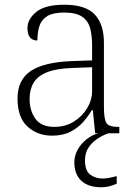

<svg xmlns="http://www.w3.org/2000/svg" viewBox="-20 -563 572 811"><path d="M200 10Q138 10 96 -28.5Q54 -67 54 -147Q54 -226 110.5 -263.5Q167 -301 286 -305L369 -308V-372Q369 -412 361 -443Q353 -474 327.5 -492Q302 -510 251 -510Q205 -510 180.5 -495.5Q156 -481 147 -454.5Q138 -428 138 -392Q96 -392 96 -444Q96 -482 133 -512.5Q170 -543 252 -543Q341 -543 380 -502Q419 -461 419 -382V-111Q419 -60 429.5 -43.5Q440 -27 478 -27H484V0H382L372 -98H368Q354 -74 332.5 -49Q311 -24 278.5 -7Q246 10 200 10ZM210 -27Q256 -27 292 -49.5Q328 -72 348.5 -106.5Q369 -141 369 -177V-279L290 -276Q219 -274 179 -258Q139 -242 122 -213.5Q105 -185 105 -145Q105 -96 129.5 -61.5Q154 -27 210 -27ZM408 228Q353 228 323.5 200.5Q294 173 294 123Q294 94 308.5 68.5Q323 43 346 25Q369 7 395 0H438Q419 6 395.5 20.5Q372 35 355.5 58Q339 81 339 114Q339 158 361 174.5Q383 191 412 191Q427 191 440.5 188.5Q454 186 473 181V213Q440 228 408 228Z"/></svg>

Font: Noto Serif Tibetan ExtraLight
Style: Regular
Weight: 200
Designer: Monotype Design Team
Foundry: Monotype Imaging Inc.
Version: Version 2.103; ttfautohint (v1.8.4.7-5d5b)